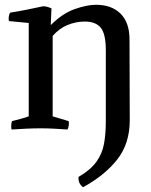

<svg xmlns="http://www.w3.org/2000/svg" viewBox="-20 -536 632 802"><path d="M192 -433 193 -432Q241 -480 292 -498Q343 -516 381 -516Q446 -516 483.5 -479Q521 -442 521 -371L522 -34Q522 64 469.5 130.5Q417 197 327 246Q306 231 308 203Q358 174 382.5 140Q407 106 414.5 64.5Q422 23 422 -30V-326Q422 -394 401 -420Q380 -446 334 -446Q297 -446 262 -431.5Q227 -417 200 -386V-50L267 -30Q270 -11 262 5Q235 3 206.5 1.5Q178 0 150 0Q122 0 89 1.5Q56 3 28 5Q25 -14 30 -30Q48 -35 66 -39.5Q84 -44 100 -50V-440L17 -448Q14 -468 22 -483Q59 -489 94 -496Q129 -503 161 -510Q178 -509 195 -501Z"/></svg>

Font: Alike
Style: Regular
Weight: 400
Designer: Sveta Sebyakina
Foundry: Cyreal (www.cyreal.org)
Version: Version 1.301; ttfautohint (v1.8.4.7-5d5b)